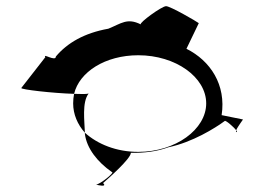

<svg xmlns="http://www.w3.org/2000/svg" viewBox="-20 -685 893 622"><path d="M49 -400C46 -395 152 -383 220 -381C237 -452 321 -506 428 -506C549 -506 648 -435 648 -350C648 -266 549 -193 428 -193C357 -193 296 -218 255 -255V-251C261 -204 296 -160 342 -128C355 -128 303 -87 291 -87C298 -85 328 -78 314 -92C330 -106 404 -171 404 -190C446 -189 488 -194 526 -208C603 -224 677 -270 708 -293C710 -297 737 -274 745 -263C750 -275 770 -301 767 -298L698 -312C713 -410 662 -488 584 -527L624 -610C618 -615 532 -665 518 -665C504 -665 430 -611 436 -606C392 -628 373 -609 331 -592C253 -578 198 -546 161 -502C161 -484 117 -514 127 -500ZM217 -350C217 -315 231 -282 255 -255C254 -292 245 -353 267 -382C262 -380 243 -380 220 -381C218 -371 217 -360 217 -350ZM290 -87C290 -87 291 -87 291 -87C291 -87 290 -87 290 -87ZM745 -263C744 -260 744 -257 746 -257C748 -257 748 -260 745 -263Z"/></svg>

Font: Ampere
Style: SCSuExt
Weight: 400
Version: Version 1